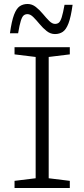

<svg xmlns="http://www.w3.org/2000/svg" viewBox="-20 -944 424 964"><path d="M330.5 -36V0H53V-36L159 -49V-658L53 -671V-707H330.5V-671L224.5 -658V-49ZM344.5 -920Q336 -858.5 324 -827Q312 -795.5 295.2 -784.2Q278.5 -773 256 -773Q233.5 -773 214.5 -788Q195.5 -803 179 -823Q162.5 -843 147.5 -858Q132.5 -873 118 -873Q106.5 -873 98.8 -866.5Q91 -860 84.5 -839.5Q78 -819 71 -777H30Q38.5 -838.5 50.5 -870Q62.5 -901.5 79.2 -912.8Q96 -924 118.5 -924Q141 -924 160 -909Q179 -894 195.5 -874Q212 -854 227 -839Q242 -824 256.5 -824Q268 -824 275.8 -830.5Q283.5 -837 290 -857.5Q296.5 -878 304 -920Z"/></svg>

Font: Newsreader Caption Light
Style: Regular
Weight: 300
Designer: Hugues Gentile
Foundry: Production Type
Version: Version 1.001